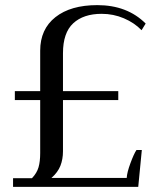

<svg xmlns="http://www.w3.org/2000/svg" viewBox="-20 -730 625 750"><path d="M31 -34H105Q124 -54 130.5 -76.5Q137 -99 137 -132V-339H38V-374H137V-532Q137 -616 196.5 -663Q256 -710 360 -710Q477 -710 549 -638L533 -612Q505 -641 464 -658.5Q423 -676 377 -676Q306 -676 266 -639Q226 -602 226 -522V-374H442V-339H226V-139Q226 -108 216 -82.5Q206 -57 181 -35H475Q476 -56 489.5 -92.5Q503 -129 513 -144H534L520 0H31Z"/></svg>

Font: Trirong
Style: Regular
Weight: 400
Designer: Katatrad Team
Foundry: CadsonDemak
Version: Version 1.001